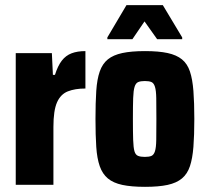

<svg xmlns="http://www.w3.org/2000/svg" viewBox="-20 -716 801 744"><path d="M41 0V-510H181L185 -426H193Q204 -461 219.5 -481Q235 -501 257.5 -509.5Q280 -518 311 -518V-373Q271 -373 243 -362Q215 -351 201 -319.5Q187 -288 187 -224V0Z M542 8Q489 8 454 0.5Q419 -7 398 -24.5Q377 -42 366.5 -72Q356 -102 353 -147Q350 -192 350 -255Q350 -318 353 -363.5Q356 -409 366.5 -439Q377 -469 398 -486Q419 -503 454 -510.5Q489 -518 542 -518Q595 -518 629.5 -510.5Q664 -503 685 -486Q706 -469 716 -439Q726 -409 729.5 -363.5Q733 -318 733 -255Q733 -192 729.5 -147Q726 -102 716 -72Q706 -42 685 -24.5Q664 -7 629.5 0.5Q595 8 542 8ZM541 -108Q558 -108 567 -112Q576 -116 580.5 -130Q585 -144 585.5 -174Q586 -204 586 -255Q586 -306 585.5 -335.5Q585 -365 580.5 -379.5Q576 -394 567 -398Q558 -402 541 -402Q525 -402 515.5 -398Q506 -394 501.5 -379.5Q497 -365 496 -335.5Q495 -306 495 -255Q495 -204 496 -174Q497 -144 501 -130Q505 -116 515 -112Q525 -108 541 -108ZM396 -564V-571L470 -696H611L686 -571V-564H589L540 -633L493 -564Z"/></svg>

Font: Saira Condensed ExtraBold
Style: Regular
Weight: 800
Width: 3
Designer: Hector Gatti with collaboration of the Omnibus-Type team
Foundry: Omnibus-Type
Version: Version 1.101